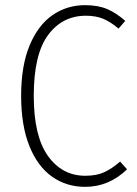

<svg xmlns="http://www.w3.org/2000/svg" viewBox="-20 -714 533 745"><path d="M466 -633 440 -603Q408 -630 379.5 -641.5Q351 -653 313 -653Q222 -653 166.5 -578Q111 -503 111 -342Q111 -186 166 -109Q221 -32 311 -32Q355 -32 385 -46Q415 -60 446 -87L473 -57Q403 11 310 11Q238 11 182 -28.5Q126 -68 94 -147.5Q62 -227 62 -342Q62 -459 95 -538Q128 -617 184 -655.5Q240 -694 310 -694Q360 -694 395.5 -679Q431 -664 466 -633Z"/></svg>

Font: Fira Sans Condensed ExtraLight
Style: Regular
Weight: 275
Width: 3
Designer: Carrois Corporate & Edenspiekermann AG
Foundry: Carrois Corporate GbR & Edenspiekermann AG
Version: Version 4.203